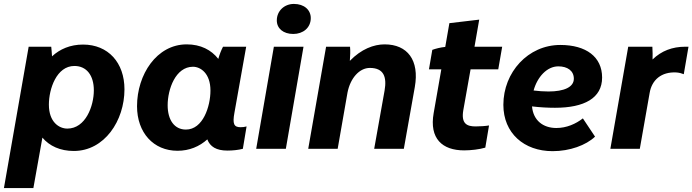

<svg xmlns="http://www.w3.org/2000/svg" viewBox="-44 -758 3527 978"><path d="M-24 200H126L172 -57C208 -14 263 11 332 11C488 11 590 -143 590 -303C590 -439 507 -531 379 -531C314 -531 261 -508 221 -471C220 -490 218 -509 217 -520H102ZM299 -103C257 -103 205 -136 205 -225C205 -305 244 -422 335 -422C397 -422 434 -374 434 -298C434 -218 392 -103 299 -103Z M1114 9C1142 9 1170 6 1193 0L1212 -114C1202 -111 1192 -110 1181 -110C1147 -110 1140 -128 1150 -183L1210 -520H1092C1083 -503 1074 -480 1068 -458C1032 -504 978 -532 907 -532C754 -532 654 -378 654 -217C654 -82 738 10 860 10C921 10 972 -12 1012 -48C1026 -11 1058 9 1114 9ZM939 -418C977 -418 1028 -385 1028 -297C1028 -216 990 -98 903 -98C845 -98 810 -146 810 -222C810 -303 850 -418 939 -418Z M1261 0H1412L1502 -520H1351ZM1450 -585C1499 -585 1539 -616 1539 -666C1539 -707 1506 -738 1453 -738C1405 -738 1366 -703 1366 -654C1366 -613 1399 -585 1450 -585Z M1526 0H1676L1726 -286C1740 -359 1786 -412 1840 -412C1911 -412 1927 -366 1915 -297L1862 0H2013L2069 -315C2093 -451 2032 -532 1915 -532C1860 -532 1796 -508 1738 -448C1740 -474 1741 -500 1739 -520H1617Z M2320 8C2355 8 2398 3 2428 -6L2447 -119C2431 -116 2400 -114 2379 -114C2335 -114 2304 -127 2316 -197L2353 -405H2494L2514 -520H2373L2397 -658L2245 -640L2224 -519C2201 -517 2174 -510 2158 -504L2141 -405H2204L2165 -182C2142 -52 2209 8 2320 8Z M2771 12C2858 12 2941 -18 2987 -62L2925 -155C2889 -127 2842 -106 2790 -106C2722 -106 2672 -145 2666 -216C2708 -211 2747 -209 2783 -209C2932 -209 3023 -258 3023 -363C3023 -468 2942 -529 2810 -529C2646 -529 2520 -390 2520 -224C2520 -80 2625 12 2771 12ZM2674 -297C2693 -366 2742 -420 2800 -420C2846 -420 2879 -398 2879 -357C2879 -314 2829 -292 2750 -292C2725 -292 2699 -294 2674 -297Z M3065 0H3215L3265 -284C3276 -351 3325 -393 3401 -389C3416 -388 3429 -384 3439 -380L3463 -520H3446C3381 -520 3325 -499 3280 -455C3281 -475 3280 -496 3279 -520H3156Z"/></svg>

Font: Fixel Text 20240404
Style: Bold Italic
Weight: 700
Width: 4
Italic angle: -10°
Designer: AlfaBravo + MacPaw
Foundry: Kyrylo Tkachov, Marchela Mozhyna, Serhii Makarenko, Maria Weinstein, Zakhar Kryvoshyya
Version: Version 1.211;Glyphs 3.2 (3225)